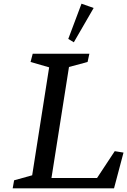

<svg xmlns="http://www.w3.org/2000/svg" viewBox="-20 -1029 695 1049"><path d="M468.3 -735.4 458.5 -690.4 356.9 -663.1 261.2 -56.6H510.3L606.9 -203.1L654.8 -195.3L603 0H49.3L57.1 -43.9L155.8 -71.3L248.5 -661.1L147 -690.4L158.7 -735.4ZM491.7 -985.4 383.3 -797.9 353 -816.4 425.3 -1008.8Z"/></svg>

Font: Neuton
Style: Italic
Weight: 400
Italic angle: -9°
Designer: Brian M Zick
Version: Version 1.32